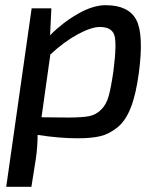

<svg xmlns="http://www.w3.org/2000/svg" viewBox="-20 -520 617 740"><path d="M178 -488 173 -384Q220 -432 279 -466Q338 -500 387 -500Q475 -500 505 -444Q535 -388 515 -238Q504 -156 484 -105Q464 -54 432 -28.5Q400 -3 366 5Q332 13 279 13Q210 13 125 0Q125 45 118 93L101 200H4L102 -488ZM174 -310 140 -68Q187 -67 243 -67Q295 -67 322 -72Q349 -77 369.5 -97Q390 -117 399 -150Q408 -183 417 -245Q431 -354 420.5 -385Q410 -416 365 -416Q332 -416 280 -388Q228 -360 174 -310Z"/></svg>

Font: Exo 2.0 Medium
Style: Italic
Weight: 500
Italic angle: -8°
Designer: Natanael Gama
Version: Version 1.001;PS 001.001;hotconv 1.0.70;makeotf.lib2.5.58329